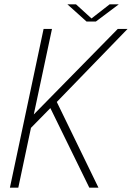

<svg xmlns="http://www.w3.org/2000/svg" viewBox="-20 -872 612 892"><path d="M230 -384 236 -414.5 437.5 0H395L207.5 -383L224.5 -380.5L116.5 -270.5L128 -297.5L65 0H26L182.5 -737.5H221.5L132 -317L120.5 -323.5L527 -737.5H572.5ZM293 -852H333L412 -780H397L489.5 -852H532L425.5 -772H382Z"/></svg>

Font: Epilogue ExtraLight
Style: Italic
Weight: 250
Italic angle: -12°
Designer: Tyler Finck
Foundry: Etcetera Type Co
Version: Version 2.112